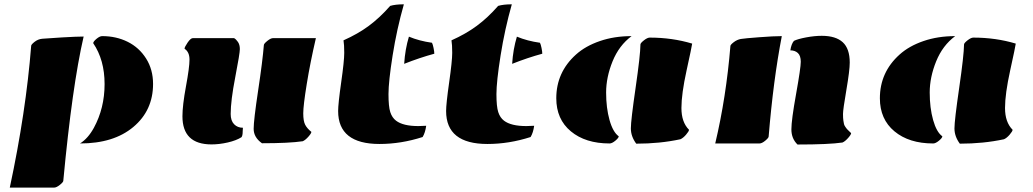

<svg xmlns="http://www.w3.org/2000/svg" viewBox="-20 -665 4789 890"><path d="M25.4 204.6Q100.6 -147 124.5 -452.6Q124.5 -458.5 140.1 -470.9Q155.8 -483.4 175.8 -485.4Q195.8 -487.3 266.4 -491.5Q336.9 -495.6 367.7 -495.6Q314.5 -265.1 273.4 172.9Q273.4 179.2 257.6 191.9Q241.7 204.6 231 204.6ZM351.1 0Q388.2 -23.4 415 -72.3Q464.8 -163.6 464.8 -275.4Q464.8 -387.2 412.1 -464.8Q412.1 -472.2 427.2 -484.9Q442.4 -497.6 453.6 -497.6Q518.6 -497.6 571.8 -471.2Q625 -444.8 657.2 -393.8Q689.5 -342.8 689.5 -275.9Q689.5 -153.3 598.4 -76.7Q507.3 0 351.1 0Z M825.7 -126Q825.7 -176.3 842 -264.6Q858.4 -353 858.4 -388.7Q858.4 -424.3 835.4 -439Q835.4 -446.8 849.6 -467.5Q863.8 -488.3 874 -488.3H1064.9Q1074.2 -483.4 1083 -470.5Q1091.8 -457.5 1091.8 -437.5Q1091.8 -417.5 1070.6 -307.9Q1049.3 -198.2 1049.3 -136.7Q1049.3 -105.5 1065.2 -89.1Q1081.1 -72.8 1106 -72.8Q1105 -66.4 1105 -56.6Q1105 -35.2 1099.1 -28.8Q1075.2 -13.7 1035.9 -4.6Q996.6 4.4 960.4 4.4Q825.7 4.4 825.7 -126ZM1194.3 -1Q1155.8 -28.3 1155.8 -67.9Q1155.8 -107.4 1176.5 -245.1Q1197.3 -382.8 1203.1 -456.1Q1203.1 -462.4 1219 -475.3Q1234.9 -488.3 1246.1 -488.3H1444.3Q1418 -375 1401.9 -275.4Q1385.7 -175.8 1385.7 -139.6Q1385.7 -103.5 1394.8 -86.4Q1403.8 -69.3 1423.3 -53.7Q1423.3 -46.9 1409.2 -31Q1395 -15.1 1383.3 -10.3Q1320.3 -1 1194.3 -1Z M1939 -29.8Q1838.9 2.4 1739.3 2.4Q1547.4 2.4 1547.4 -150.4Q1547.4 -183.6 1561.5 -283Q1575.7 -382.3 1575.7 -420.2Q1575.7 -458 1572.3 -478Q1639.2 -507.8 1689.9 -545.4Q1740.7 -583 1788.6 -637.7Q1813 -645 1852.1 -645Q1819.3 -529.8 1800 -408.2Q1780.8 -286.6 1780.8 -228.8Q1780.8 -170.9 1789.1 -145.3Q1797.4 -119.6 1815.9 -105.5Q1848.6 -80.6 1919.4 -80.6Q1936.5 -80.6 1955.6 -82Q1951.2 -49.8 1939 -29.8ZM1853.5 -369.1Q1857.9 -437 1875.5 -495.1Q1923.3 -475.1 1982.4 -466.8Q1986.3 -459.5 1989.7 -442.6Q1993.2 -425.8 1993.2 -416Q1925.3 -397.5 1853.5 -369.1Z M2439.5 -29.8Q2339.4 2.4 2239.7 2.4Q2047.9 2.4 2047.9 -150.4Q2047.9 -183.6 2062 -283Q2076.2 -382.3 2076.2 -420.2Q2076.2 -458 2072.8 -478Q2139.6 -507.8 2190.4 -545.4Q2241.2 -583 2289.1 -637.7Q2313.5 -645 2352.5 -645Q2319.8 -529.8 2300.5 -408.2Q2281.2 -286.6 2281.2 -228.8Q2281.2 -170.9 2289.6 -145.3Q2297.9 -119.6 2316.4 -105.5Q2349.1 -80.6 2419.9 -80.6Q2437 -80.6 2456.1 -82Q2451.7 -49.8 2439.5 -29.8ZM2354 -369.1Q2358.4 -437 2376 -495.1Q2423.8 -475.1 2482.9 -466.8Q2486.8 -459.5 2490.2 -442.6Q2493.7 -425.8 2493.7 -416Q2425.8 -397.5 2354 -369.1Z M3133.8 -19.5Q3038.6 1 2929.2 1Q2904.3 -32.7 2904.3 -69.8Q2904.3 -106.9 2926.3 -258.1Q2948.2 -409.2 2948.7 -459Q2948.7 -465.3 2964.8 -478Q2981 -490.7 2991.7 -490.7Q3096.2 -490.7 3188.5 -462.9Q3186.5 -447.3 3162.6 -338.6Q3138.7 -230 3138.7 -164.3Q3138.7 -98.6 3173.8 -63.5Q3173.8 -56.6 3160.2 -40.8Q3146.5 -24.9 3133.8 -19.5ZM2907.7 -497.6Q2849.6 -454.6 2819.6 -380.9Q2789.6 -307.1 2789.6 -236.1Q2789.6 -165 2805.4 -108.6Q2821.3 -52.2 2848.1 -33.2Q2848.1 -25.9 2832.5 -12.9Q2816.9 0 2805.7 0Q2693.8 0 2626.2 -56.2Q2558.6 -112.3 2558.6 -209.5Q2558.6 -330.1 2649.9 -412.1Q2693.8 -451.7 2760.5 -474.6Q2827.1 -497.6 2907.7 -497.6Z M3500.5 0H3295.4Q3346.2 -213.9 3365.7 -451.7Q3365.7 -457.5 3381.3 -469.5Q3397 -481.4 3414.3 -484.4Q3431.6 -487.3 3499.3 -492.4Q3566.9 -497.6 3604 -497.6Q3564.5 -293 3543 -32.2Q3543 -25.9 3527.3 -12.9Q3511.7 0 3500.5 0ZM3676.8 4.9Q3648.4 -22.5 3648.4 -65.4Q3648.4 -108.4 3670.2 -229.5Q3691.9 -350.6 3691.9 -378.7Q3691.9 -406.7 3678.5 -419.2Q3665 -431.6 3643.6 -431.6Q3647.9 -460.9 3660.2 -475.6Q3678.2 -484.4 3717 -491.7Q3755.9 -499 3789.1 -499Q3854 -499 3886.5 -469.2Q3918.9 -439.5 3918.9 -375Q3918.9 -338.9 3903.3 -248Q3887.7 -157.2 3887.7 -136.7Q3887.7 -116.2 3889.4 -106Q3891.1 -95.7 3892.3 -89.8Q3893.6 -84 3898.9 -76.4Q3904.3 -68.8 3905.8 -67.1Q3907.2 -65.4 3915.5 -57.4Q3923.8 -49.3 3925.3 -47.9Q3925.3 -41 3911.1 -25.1Q3897 -9.3 3885.3 -4.4Q3822.8 4.9 3676.8 4.9Z M4633.8 -19.5Q4538.6 1 4429.2 1Q4404.3 -32.7 4404.3 -69.8Q4404.3 -106.9 4426.3 -258.1Q4448.2 -409.2 4448.7 -459Q4448.7 -465.3 4464.8 -478Q4481 -490.7 4491.7 -490.7Q4596.2 -490.7 4688.5 -462.9Q4686.5 -447.3 4662.6 -338.6Q4638.7 -230 4638.7 -164.3Q4638.7 -98.6 4673.8 -63.5Q4673.8 -56.6 4660.2 -40.8Q4646.5 -24.9 4633.8 -19.5ZM4407.7 -497.6Q4349.6 -454.6 4319.6 -380.9Q4289.6 -307.1 4289.6 -236.1Q4289.6 -165 4305.4 -108.6Q4321.3 -52.2 4348.1 -33.2Q4348.1 -25.9 4332.5 -12.9Q4316.9 0 4305.7 0Q4193.8 0 4126.2 -56.2Q4058.6 -112.3 4058.6 -209.5Q4058.6 -330.1 4149.9 -412.1Q4193.8 -451.7 4260.5 -474.6Q4327.1 -497.6 4407.7 -497.6Z"/></svg>

Font: Emblema One
Style: Regular
Weight: 400
Designer: Riccardo De Franceschi
Foundry: Riccardo De Franceschi
Version: Version 1.003